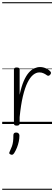

<svg xmlns="http://www.w3.org/2000/svg" viewBox="-20 -1130 494 1750"><path d="M132 15Q119 15 113 10.5Q107 6 107 -4V-496Q107 -506 113 -510.5Q119 -515 132 -515Q146 -515 152.5 -510.5Q159 -506 159 -496V-266Q175 -341 196 -390Q217 -439 242 -467.5Q267 -496 293.5 -507.5Q320 -519 345 -519Q372 -519 399 -507Q426 -495 441 -476Q445 -471 444.5 -464Q444 -457 438 -450Q432 -442 424 -440Q416 -438 409 -443Q397 -452 379 -461Q361 -470 339 -470Q310 -470 282.5 -448Q255 -426 231 -378Q207 -330 188.5 -252Q170 -174 159 -62V-4Q159 6 152.5 10.5Q146 15 132 15ZM77 278Q66 274 64.5 267.5Q63 261 70 248Q82 223 89 203Q96 183 99 160Q102 137 102 102Q102 91 108 84.5Q114 78 127 78Q142 78 149.5 86Q157 94 157 106Q157 133 151 161Q145 189 134.5 215.5Q124 242 109 266Q102 276 95 279.5Q88 283 77 278ZM0 590H454V600H0ZM0 -20H454V0H0ZM0 -505H454V-500H0ZM0 -1110H454V-1100H0Z"/></svg>

Font: Playwrite FR Moderne Guides
Style: Regular
Weight: 400
Designer: Veronika Burian, José Scaglione
Foundry: TypeTogether
Version: Version 1.003